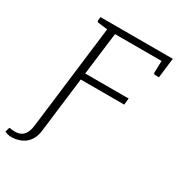

<svg xmlns="http://www.w3.org/2000/svg" viewBox="-264 -840 1068 1156"><g transform="rotate(30 270.0 -262.0)"><path d="M84 0 171 -709H597L591 -664H221L184 -369H486L481 -324H179L139 0ZM-8 185Q-26 185 -37.5 181.5Q-49 178 -57 174L-50 150Q-47 139 -40.5 142.5Q-34 146 -8 146Q20 146 37.5 134.5Q55 123 64.5 102.5Q74 82 77 55L90 -48H145L132 57Q128 94 113.5 119Q99 144 79 158Q59 172 36 178.5Q13 185 -8 185ZM545 -679 591 -664 580 -571H554Q549 -571 545.5 -574Q542 -577 542 -583ZM188 -709 176 -664 101 -673Q96 -674 93.5 -677Q91 -680 91 -686L94 -709Z"/></g></svg>

Font: Aleo Light
Style: Italic
Weight: 300
Italic angle: -7°
Designer: Alessio Laiso
Foundry: Alessio Laiso
Version: Version 2.001;gftools[0.9.29]